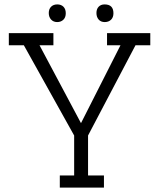

<svg xmlns="http://www.w3.org/2000/svg" viewBox="-20 -850 722 870"><path d="M20 -645V-700H222V-645H159L347 -292L526 -645H465V-700H661V-645H594L379 -236V-55H451V0H251V-55H316V-236L88 -645ZM239 -750Q222 -750 211.5 -761.5Q201 -773 201 -791Q201 -809 211.5 -819.5Q222 -830 239.5 -830Q257 -830 267.5 -819.5Q278 -809 278 -790Q278 -771 267 -760.5Q256 -750 239 -750ZM454 -830Q494 -830 494 -790Q494 -771 483 -760.5Q472 -750 454.5 -750Q437 -750 427 -761.5Q417 -773 417 -791Q417 -809 427 -819.5Q437 -830 454 -830Z"/></svg>

Font: Antic Slab
Style: Regular
Weight: 400
Designer: Santiago Orozco
Foundry: Santiago Orozco
Version: Version 001.001